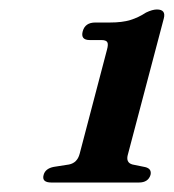

<svg xmlns="http://www.w3.org/2000/svg" viewBox="-20 -736 367 405"><path d="M169.5 -651.5Q149.5 -651.5 154.5 -670Q159.5 -688.5 181 -688.5H211.5Q238 -688.5 255 -693.8Q272 -699 288 -709.5Q301.5 -716 311 -716Q330.5 -716 325.5 -697L250 -411Q244.5 -393 259.5 -389L286.5 -383.5Q300.5 -380 297.5 -367Q292.5 -351 273 -351H88.5Q67.5 -351 72 -367Q75.5 -380.5 93.5 -384L125.5 -389Q143 -392.5 148 -411.5L205.5 -630.5Q209 -643 206.2 -647.2Q203.5 -651.5 194 -651.5Z"/></svg>

Font: Fraunces 72pt Soft SemiBold
Style: Italic
Weight: 600
Italic angle: -16°
Version: Version 1.000;[b76b70a41]